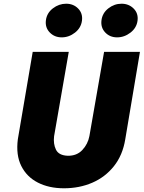

<svg xmlns="http://www.w3.org/2000/svg" viewBox="-20 -979 773 1033"><path d="M227 -870Q222 -831 247.5 -804.5Q273 -778 312 -778Q351 -778 383.5 -803.5Q416 -829 421 -868Q426 -907 400.5 -933Q375 -959 336 -959Q297 -959 264.5 -934Q232 -909 227 -870ZM526 -870Q521 -831 546 -804.5Q571 -778 610 -778Q649 -778 682 -803.5Q715 -829 720 -868Q725 -907 699 -933Q673 -959 634 -959Q595 -959 563 -934Q531 -909 526 -870ZM156 -700 76 -230Q65 -145 94.5 -86Q124 -27 184 3.5Q244 34 324 34Q407 34 476.5 4Q546 -26 593 -85Q640 -144 654 -230L733 -700H540L461 -247Q453 -204 423 -172Q393 -140 344 -141Q296 -143 281 -174Q266 -205 271 -246L350 -700Z"/></svg>

Font: Jost* 800 Heavy Italic
Style: Italic
Weight: 800
Italic angle: -10°
Version: Version 3.200; ttfautohint (v0.97) -l 8 -r 50 -G 200 -x 14 -